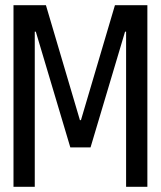

<svg xmlns="http://www.w3.org/2000/svg" viewBox="-20 -720 620 740"><path d="M114 -598H118L251 -152H329L462 -598H466V0H548V-700H423L292 -257H288L157 -700H32V0H114Z"/></svg>

Font: CommitMono-dimboump
Style: Regular
Weight: 400
Monospace: yes
Designer: Eigil Nikolajsen
Foundry: Eigil Nikolajsen
Version: Version 1.143